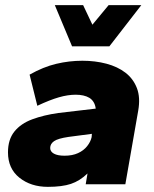

<svg xmlns="http://www.w3.org/2000/svg" viewBox="-20 -716 600 746"><path d="M166 10Q100 10 55.5 -25.5Q11 -61 11 -124Q11 -174 36 -205Q61 -236 105.5 -252.5Q150 -269 207 -277L352 -294Q350 -309 343.5 -319.5Q337 -330 327 -336Q317 -342 303.5 -345Q290 -348 274 -348Q244 -348 209 -338Q174 -328 125 -305L95 -426Q148 -456 198.5 -468Q249 -480 300 -480Q350 -480 393.5 -468.5Q437 -457 467.5 -433.5Q498 -410 512 -373.5Q526 -337 517 -286L467 0H313L320 -42Q290 -13 255.5 -1.5Q221 10 166 10ZM231 -111Q261 -111 283 -121Q305 -131 318.5 -148Q332 -165 336 -183L337 -196L246 -184Q205 -178 190 -167.5Q175 -157 175 -141Q175 -127 189.5 -119Q204 -111 231 -111ZM260 -536 193 -696H303L339 -620L402 -696H529L405 -536Z"/></svg>

Font: Gantari ExtraBold
Style: Italic
Weight: 800
Italic angle: -10°
Designer: Anugrah Pasau
Foundry: Lafontype
Version: Version 1.000